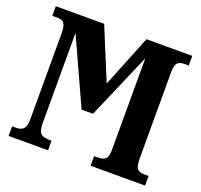

<svg xmlns="http://www.w3.org/2000/svg" viewBox="-124 -853 1039 993"><g transform="rotate(20 395.5 -357.0)"><path d="M20 -53H44Q70 -53 83 -67.5Q96 -82 96 -120V-593Q96 -632 85 -646.5Q74 -661 49 -661H20V-714H286L404 -428L519 -714H771V-661H749Q720 -661 708.5 -647.5Q697 -634 697 -593V-125Q697 -82 708 -67.5Q719 -53 748 -53H771V0H471V-53H490Q522 -53 534.5 -66Q547 -79 547 -116V-619L391 -257H328L163 -619V-125Q163 -82 176 -67.5Q189 -53 225 -53H237V0H20Z"/></g></svg>

Font: Noto Serif CondExtraBold
Style: Regular
Weight: 800
Width: 3
Designer: Monotype Design Team
Foundry: Monotype Imaging Inc.
Version: Version 1.001